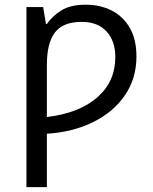

<svg xmlns="http://www.w3.org/2000/svg" viewBox="-20 -553 645 808"><path d="M340.3 -533.2Q402.3 -533.2 450.4 -508.5Q498.5 -483.9 526.4 -435.5Q554.2 -387.2 554.2 -315.4Q554.2 -222.7 505.6 -151.9Q457 -81.1 371.8 -39.1Q286.6 2.9 177.2 9.8V234.4H91.3V-523.4H161.6L173.3 -452.1H177.2Q200.7 -485.8 238.8 -509.5Q276.9 -533.2 340.3 -533.2ZM324.2 -460.9Q244.6 -460.9 210.9 -416Q177.2 -371.1 177.2 -279.3V-60.5Q313 -76.7 389.2 -143.1Q465.3 -209.5 465.3 -313.5Q465.3 -380.4 428.2 -420.7Q391.1 -460.9 324.2 -460.9Z"/></svg>

Font: Lunasima
Style: Regular
Weight: 400
Designer: The DocRepair Project, Monotype Design Team
Foundry: Google
Version: Version 2.009